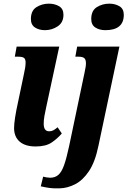

<svg xmlns="http://www.w3.org/2000/svg" viewBox="-20 -791 697 1050"><path d="M226 -626Q194 -626 171.5 -640.5Q149 -655 149 -687Q149 -733 179.5 -752Q210 -771 247 -771Q279 -771 303 -757Q327 -743 327 -710Q327 -668 295.5 -647Q264 -626 226 -626ZM175 10Q118 10 87.5 -16.5Q57 -43 57 -91Q57 -112 62.5 -148.5Q68 -185 80 -239L110 -382Q120 -424 120 -449Q120 -468 111 -474.5Q102 -481 79 -481H61L71 -536H304L234 -211Q227 -180 223 -157Q219 -134 219 -114Q219 -73 249 -73Q262 -73 272 -78.5Q282 -84 295 -95L318 -61Q295 -34 263 -12Q231 10 175 10ZM556 -626Q524 -626 501.5 -640.5Q479 -655 479 -687Q479 -733 509.5 -752Q540 -771 578 -771Q609 -771 633 -757Q657 -743 657 -710Q657 -626 556 -626ZM306 239Q273 240 251.5 237Q230 234 203 228L216 175Q222 177 234 179Q246 181 254 181Q281 181 299 165.5Q317 150 330.5 112Q344 74 358 8L442 -392Q445 -408 447.5 -420.5Q450 -433 450 -445Q450 -465 441 -473Q432 -481 409 -481H392L402 -536H633L518 8Q500 95 466.5 145Q433 195 391 216.5Q349 238 306 239Z"/></svg>

Font: Noto Serif Condensed ExtraBold
Style: Italic
Weight: 800
Width: 3
Italic angle: -12°
Designer: Monotype Design Team
Foundry: Monotype Imaging Inc.
Version: Version 2.014; ttfautohint (v1.8.4.7-5d5b)